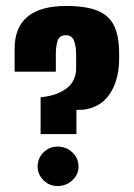

<svg xmlns="http://www.w3.org/2000/svg" viewBox="-20 -613 448 643"><path d="M116 -164V-287Q133 -289 148.5 -292.5Q164 -296 177 -302Q193 -309 206.5 -320Q220 -331 227.5 -347.5Q235 -364 235 -385V-430Q235 -458 228 -476.5Q221 -495 201 -495Q179 -495 173 -476.5Q167 -458 167 -433V-373H29V-450Q29 -593 202 -593Q268 -593 307 -577Q346 -561 362.5 -526Q379 -491 379 -433V-415Q379 -372 366.5 -336.5Q354 -301 331 -278.5Q308 -256 273 -248Q264 -246 255.5 -245.5Q247 -245 236 -245V-164ZM173 10Q145 10 125.5 -9.5Q106 -29 106 -55Q106 -83 125.5 -102.5Q145 -122 173 -122Q202 -122 222.5 -102.5Q243 -83 243 -55Q243 -29 222.5 -9.5Q202 10 173 10Z"/></svg>

Font: Alumni Sans ExtraBold
Style: Regular
Weight: 800
Designer: Robert E. Leuschke
Foundry: Robert E. Leuschke
Version: Version 1.018